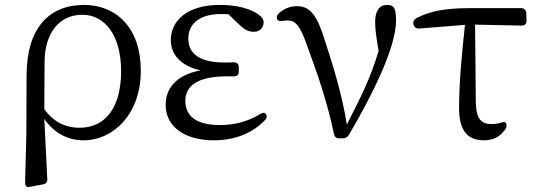

<svg xmlns="http://www.w3.org/2000/svg" viewBox="-20 -552 2185 780"><path d="M88 -245 87 -3 82 186C82 197 84 203 88 206C92 209 97 208 107 206L155 197C168 194 173 187 172 174L160 -69C199 -12 255 18 319 18C442 18 552 -90 552 -264C552 -440 452 -532 321 -532C179 -532 88 -437 88 -245ZM160 -108 161 -300C162 -419 221 -492 315 -492C404 -492 472 -411 472 -263C472 -116 409 -33 303 -33C241 -33 194 -61 160 -108Z M849 18C938 18 1011 -14 1059 -67C1065 -74 1065 -82 1060 -89C1055 -96 1047 -95 1036 -88C988 -59 934 -44 873 -44C778 -44 733 -80 733 -142C733 -196 771 -242 904 -242C911 -242 918 -242 929 -242C943 -241 950 -248 950 -261V-279C950 -292 943 -299 929 -299C916 -298 905 -298 894 -298C784 -298 745 -338 745 -396C745 -455 791 -495 878 -495C888 -495 899 -495 908 -494L951 -453C977 -428 991 -423 1013 -423C1033 -423 1050 -437 1051 -460C1051 -470 1048 -477 1041 -484C1003 -519 937 -532 873 -532C739 -532 674 -467 674 -389C674 -332 712 -285 795 -266C696 -248 653 -193 653 -126C653 -36 732 18 849 18Z M1359 10H1374C1384 10 1392 5 1398 -5C1493 -167 1589 -359 1589 -469C1589 -483 1588 -495 1586 -506C1584 -515 1582 -521 1574 -527C1568 -531 1561 -532 1552 -532C1522 -532 1504 -509 1504 -462C1504 -435 1509 -397 1518 -345C1486 -237 1446 -157 1389 -46C1370 -168 1332 -289 1299 -390C1268 -490 1240 -527 1186 -527C1162 -527 1133 -518 1112 -497C1104 -489 1103 -482 1106 -474C1109 -467 1117 -465 1129 -467C1135 -468 1141 -469 1148 -469C1181 -469 1199 -447 1226 -371C1265 -265 1308 -145 1337 -7C1340 5 1347 11 1359 10Z M1660 -452C1663 -441 1671 -435 1683 -436L1869 -451C1857 -341 1845 -220 1845 -112C1845 -17 1883 18 1946 18C1985 18 2012 3 2033 -27C2039 -36 2039 -43 2036 -51C2033 -58 2025 -57 2013 -53C2003 -50 1991 -48 1977 -48C1938 -48 1915 -65 1913 -134L1910 -452L2099 -448C2112 -448 2120 -455 2119 -469L2118 -499C2117 -511 2109 -519 2097 -519H1892C1790 -519 1729 -508 1671 -478C1661 -472 1657 -463 1660 -452Z"/></svg>

Font: 寒蝉锦书宋
Style: Regular
Weight: 400
Designer: 寒蝉锦书宋{Warren} 思源宋体{Ryoko NISHIZUKA 西塚涼子 (kana & ideographs); Frank Grießhammer (Latin, Greek & Cyrillic); Wenlong ZHANG 
Foundry: Adobe & ChillType
Version: Version 2.000;Glyphs 3.1.1 (3135)